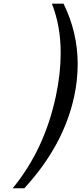

<svg xmlns="http://www.w3.org/2000/svg" viewBox="-20 -879 434 1021"><path d="M255.9 -859.4H317.9Q393.1 -706.5 393.1 -538.6Q393.1 -453.6 375 -368.7Q319.3 -106.4 109.4 122.1H47.4Q216.8 -83.5 277.3 -368.7Q302.7 -488.3 302.7 -597.2Q302.7 -741.7 255.9 -859.4Z"/></svg>

Font: Classica
Style: Book Oblique
Weight: 400
Italic angle: -12°
Designer: Wojciech Kalinowski "wmk69" (wmk69@o2.pl)
Foundry: Wojciech Kalinowski "wmk69" (wmk69@o2.pl)
Version: Version 2.1.1; 2021-05-14